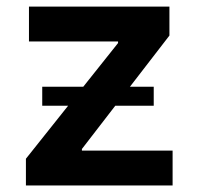

<svg xmlns="http://www.w3.org/2000/svg" viewBox="-20 -566 602 586"><path d="M59.1 0V-81.5L340.3 -434.6V-439.5H68.4V-545.9H497.1V-457.5L230 -111.3V-106.4H506.8V0ZM108.9 -243.2V-301.3H449.2V-243.2Z"/></svg>

Font: Inter Semi Bold
Style: Regular
Weight: 600
Designer: Rasmus Andersson
Foundry: rsms
Version: Version 4.000;git-e0f93cc